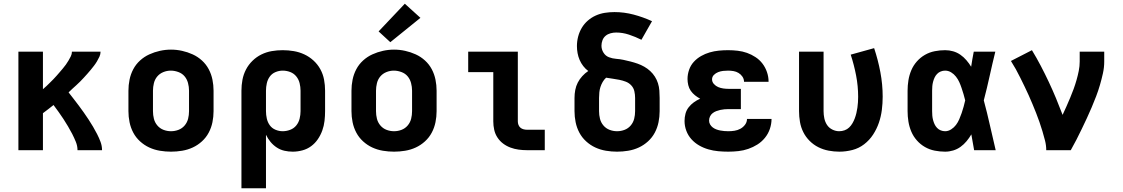

<svg xmlns="http://www.w3.org/2000/svg" viewBox="-20 -808 6040 1033"><path d="M79 0V-530H211V-328Q221 -336 230 -345Q239 -354 248.5 -363Q258 -372 267 -381.5Q276 -391 284.5 -400.5Q293 -410 301.5 -420Q310 -430 318.5 -440Q327 -450 334.5 -460.5Q342 -471 348.5 -482Q355 -493 361 -505Q367 -517 367 -530H521Q521 -516 515 -503Q509 -490 501.5 -477.5Q494 -465 485.5 -454Q477 -443 468 -432Q459 -421 449.5 -410.5Q440 -400 430.5 -389.5Q421 -379 411 -369Q401 -359 390.5 -349.5Q380 -340 369.5 -330.5Q359 -321 349 -311Q363 -293 377 -275Q391 -257 404.5 -239Q418 -221 431 -202.5Q444 -184 456.5 -165Q469 -146 480.5 -126.5Q492 -107 502.5 -86.5Q513 -66 521 -44.5Q529 -23 529 0H397Q397 -23 388 -45Q379 -67 368.5 -87.5Q358 -108 346 -128Q334 -148 321.5 -167.5Q309 -187 295.5 -205.5Q282 -224 268 -243Q254 -232 240 -221Q226 -210 211 -199V0Z M900 8Q870 8 840 3Q810 -2 783 -14.5Q756 -27 733.5 -47.5Q711 -68 697 -94.5Q683 -121 677 -150.5Q671 -180 671 -210V-320Q671 -350 677 -379.5Q683 -409 697 -435.5Q711 -462 733.5 -482.5Q756 -503 783.5 -515.5Q811 -528 840.5 -534.5Q870 -541 900 -541Q930 -541 959.5 -534.5Q989 -528 1016.5 -515.5Q1044 -503 1066.5 -482.5Q1089 -462 1103 -435.5Q1117 -409 1123 -379.5Q1129 -350 1129 -320V-210Q1129 -180 1123 -150.5Q1117 -121 1103 -94.5Q1089 -68 1066.5 -47.5Q1044 -27 1017 -14.5Q990 -2 960 3Q930 8 900 8ZM900 -102Q921 -102 940.5 -109.5Q960 -117 973.5 -133Q987 -149 992 -169Q997 -189 997 -210V-320Q997 -341 991.5 -361.5Q986 -382 973 -397.5Q960 -413 939.5 -420.5Q919 -428 899 -428Q878 -428 858.5 -420Q839 -412 826 -396.5Q813 -381 808 -360.5Q803 -340 803 -320V-210Q803 -189 808 -169Q813 -149 826.5 -133Q840 -117 859.5 -109.5Q879 -102 900 -102Z M1279 205V-320Q1279 -350 1284.5 -379Q1290 -408 1303.5 -434Q1317 -460 1338.5 -481Q1360 -502 1386.5 -515Q1413 -528 1442 -533Q1471 -538 1501 -538Q1531 -538 1560.5 -533Q1590 -528 1617 -515.5Q1644 -503 1666.5 -482.5Q1689 -462 1703.5 -435.5Q1718 -409 1723.5 -379.5Q1729 -350 1729 -320V-210Q1729 -184 1726 -157.5Q1723 -131 1714 -106Q1705 -81 1690 -59Q1675 -37 1654 -21.5Q1633 -6 1607 1Q1581 8 1555 8Q1532 8 1510 3Q1488 -2 1469 -14.5Q1450 -27 1435.5 -44.5Q1421 -62 1411 -83V205ZM1501 -102Q1521 -102 1541 -109.5Q1561 -117 1574 -133Q1587 -149 1592 -169.5Q1597 -190 1597 -210V-320Q1597 -340 1592 -360.5Q1587 -381 1574 -397Q1561 -413 1541.5 -420.5Q1522 -428 1501 -428Q1481 -428 1462 -420Q1443 -412 1431.5 -396Q1420 -380 1415.5 -360Q1411 -340 1411 -320V-210Q1411 -190 1415.5 -170Q1420 -150 1431.5 -134Q1443 -118 1462 -110Q1481 -102 1501 -102Z M2100 8Q2070 8 2040 3Q2010 -2 1983 -14.5Q1956 -27 1933.5 -47.5Q1911 -68 1897 -94.5Q1883 -121 1877 -150.5Q1871 -180 1871 -210V-320Q1871 -350 1877 -379.5Q1883 -409 1897 -435.5Q1911 -462 1933.5 -482.5Q1956 -503 1983.5 -515.5Q2011 -528 2040.5 -534.5Q2070 -541 2100 -541Q2130 -541 2159.5 -534.5Q2189 -528 2216.5 -515.5Q2244 -503 2266.5 -482.5Q2289 -462 2303 -435.5Q2317 -409 2323 -379.5Q2329 -350 2329 -320V-210Q2329 -180 2323 -150.5Q2317 -121 2303 -94.5Q2289 -68 2266.5 -47.5Q2244 -27 2217 -14.5Q2190 -2 2160 3Q2130 8 2100 8ZM2100 -102Q2121 -102 2140.5 -109.5Q2160 -117 2173.5 -133Q2187 -149 2192 -169Q2197 -189 2197 -210V-320Q2197 -341 2191.5 -361.5Q2186 -382 2173 -397.5Q2160 -413 2139.5 -420.5Q2119 -428 2099 -428Q2078 -428 2058.5 -420Q2039 -412 2026 -396.5Q2013 -381 2008 -360.5Q2003 -340 2003 -320V-210Q2003 -189 2008 -169Q2013 -149 2026.5 -133Q2040 -117 2059.5 -109.5Q2079 -102 2100 -102ZM2080 -581 2017 -639 2158 -788 2242 -712Z M2815 0Q2793 0 2770.5 -3Q2748 -6 2726.5 -14Q2705 -22 2687 -35.5Q2669 -49 2656.5 -68Q2644 -87 2639 -109.5Q2634 -132 2634 -155V-420H2499V-530H2766V-155Q2766 -145 2769.5 -136Q2773 -127 2780 -121Q2787 -115 2796.5 -112.5Q2806 -110 2815 -110H2911V0Z M3300 8Q3270 8 3240 3Q3210 -2 3183 -14.5Q3156 -27 3133.5 -47.5Q3111 -68 3097 -94.5Q3083 -121 3077 -150.5Q3071 -180 3071 -210V-281Q3071 -303 3075 -324Q3079 -345 3088.5 -363.5Q3098 -382 3112.5 -398Q3127 -414 3145 -426Q3130 -437 3118 -452.5Q3106 -468 3098.5 -485.5Q3091 -503 3087.5 -522Q3084 -541 3084 -560Q3084 -586 3090.5 -611Q3097 -636 3110 -658Q3123 -680 3142.5 -697Q3162 -714 3185.5 -724.5Q3209 -735 3234.5 -739Q3260 -743 3286 -743Q3338 -743 3389 -729.5Q3440 -716 3488 -694L3431 -594Q3399 -610 3364.5 -621.5Q3330 -633 3295 -633Q3280 -633 3265 -629Q3250 -625 3238.5 -615.5Q3227 -606 3221.5 -591.5Q3216 -577 3216 -562Q3216 -542 3227 -524.5Q3238 -507 3256.5 -500Q3275 -493 3295 -491.5Q3315 -490 3334 -486Q3353 -482 3372.5 -477Q3392 -472 3410.5 -465.5Q3429 -459 3446.5 -449Q3464 -439 3478.5 -425.5Q3493 -412 3503.5 -395.5Q3514 -379 3520 -360Q3526 -341 3527.5 -321Q3529 -301 3529 -281V-210Q3529 -180 3523 -150.5Q3517 -121 3503 -94.5Q3489 -68 3466.5 -47.5Q3444 -27 3417 -14.5Q3390 -2 3360 3Q3330 8 3300 8ZM3300 -102Q3321 -102 3340.5 -109.5Q3360 -117 3373.5 -133Q3387 -149 3392 -169Q3397 -189 3397 -210V-281Q3397 -299 3393 -317Q3389 -335 3376.5 -348.5Q3364 -362 3347 -368.5Q3330 -375 3312.5 -378.5Q3295 -382 3277 -384.5Q3259 -387 3241 -390Q3230 -380 3222.5 -367Q3215 -354 3210.5 -340Q3206 -326 3204.5 -311Q3203 -296 3203 -281V-210Q3203 -189 3208 -169Q3213 -149 3226.5 -133Q3240 -117 3259.5 -109.5Q3279 -102 3300 -102Z M3898 8Q3871 8 3844 5.5Q3817 3 3791 -4.5Q3765 -12 3741.5 -25.5Q3718 -39 3700 -59Q3682 -79 3672.5 -104.5Q3663 -130 3663 -157Q3663 -177 3668 -196Q3673 -215 3685 -230.5Q3697 -246 3713 -257.5Q3729 -269 3747 -277Q3732 -285 3719 -295.5Q3706 -306 3696.5 -319.5Q3687 -333 3683 -350Q3679 -367 3679 -383Q3679 -408 3687.5 -432.5Q3696 -457 3713 -475.5Q3730 -494 3752 -506.5Q3774 -519 3798 -526Q3822 -533 3847 -535.5Q3872 -538 3897 -538Q3923 -538 3949 -535Q3975 -532 3999 -523.5Q4023 -515 4045 -500.5Q4067 -486 4082.5 -465.5Q4098 -445 4106.5 -420Q4115 -395 4115 -370Q4115 -369 4115 -368.5Q4115 -368 4115 -368H3983Q3983 -368 3983 -368Q3983 -368 3983 -368Q3983 -383 3974.5 -395.5Q3966 -408 3953.5 -415.5Q3941 -423 3926.5 -425.5Q3912 -428 3897 -428Q3884 -428 3870.5 -426.5Q3857 -425 3844 -420Q3831 -415 3821 -405Q3811 -395 3811 -381Q3811 -367 3821 -356Q3831 -345 3844 -339.5Q3857 -334 3871.5 -332Q3886 -330 3900 -330H3966V-221H3900Q3889 -221 3877.5 -220Q3866 -219 3855 -216.5Q3844 -214 3833.5 -210Q3823 -206 3814 -199Q3805 -192 3800 -181.5Q3795 -171 3795 -159Q3795 -159 3795 -159Q3795 -159 3795 -159Q3795 -148 3800.5 -138.5Q3806 -129 3814.5 -122.5Q3823 -116 3833.5 -112Q3844 -108 3854.5 -106Q3865 -104 3876 -103Q3887 -102 3898 -102Q3915 -102 3931.5 -104.5Q3948 -107 3963 -115Q3978 -123 3988.5 -137Q3999 -151 3999 -168H4131Q4131 -141 4122 -114.5Q4113 -88 4095.5 -66.5Q4078 -45 4055 -30.5Q4032 -16 4006 -7Q3980 2 3952.5 5Q3925 8 3898 8Z M4496 8Q4467 8 4438 2.5Q4409 -3 4383 -16Q4357 -29 4336 -50Q4315 -71 4302 -97Q4289 -123 4284 -152Q4279 -181 4279 -210V-530H4411V-210Q4411 -191 4415 -171.5Q4419 -152 4429.5 -136Q4440 -120 4458 -111Q4476 -102 4495 -102Q4510 -102 4524 -107Q4538 -112 4548.5 -122Q4559 -132 4566.5 -145Q4574 -158 4579 -171.5Q4584 -185 4587.5 -199.5Q4591 -214 4593 -228.5Q4595 -243 4596 -257.5Q4597 -272 4597 -287Q4597 -345 4586 -402Q4575 -459 4557 -514L4683 -549Q4704 -486 4716.5 -420Q4729 -354 4729 -288Q4729 -252 4724.5 -216.5Q4720 -181 4708.5 -147.5Q4697 -114 4677.5 -84Q4658 -54 4629.5 -32Q4601 -10 4566 -1Q4531 8 4496 8Z M5065 8Q5037 8 5009 2.5Q4981 -3 4956.5 -17Q4932 -31 4913 -52.5Q4894 -74 4883 -100Q4872 -126 4867.5 -154Q4863 -182 4863 -210V-320Q4863 -348 4867.5 -376Q4872 -404 4883 -430Q4894 -456 4913 -477.5Q4932 -499 4956.5 -513Q4981 -527 5009 -532.5Q5037 -538 5065 -538Q5087 -538 5108 -532Q5129 -526 5147 -513.5Q5165 -501 5179.5 -484Q5194 -467 5205 -449Q5208 -469 5211.5 -489.5Q5215 -510 5219 -530H5335Q5319 -465 5304.5 -399Q5290 -333 5273 -268Q5291 -201 5306 -134Q5321 -67 5337 0H5221Q5217 -21 5213.5 -42.5Q5210 -64 5206 -85Q5195 -66 5180.5 -48.5Q5166 -31 5148 -18Q5130 -5 5108.5 1.5Q5087 8 5065 8ZM5065 -102Q5082 -102 5097.5 -112Q5113 -122 5123.5 -136Q5134 -150 5141 -166.5Q5148 -183 5154 -200Q5160 -217 5164.5 -234Q5169 -251 5173 -268Q5169 -285 5164 -301.5Q5159 -318 5153.5 -334.5Q5148 -351 5141 -366.5Q5134 -382 5123 -396Q5112 -410 5097 -419Q5082 -428 5065 -428Q5053 -428 5041.5 -423.5Q5030 -419 5021.5 -410Q5013 -401 5008 -390Q5003 -379 5000 -367.5Q4997 -356 4996 -344Q4995 -332 4995 -320V-210Q4995 -198 4996 -186Q4997 -174 5000 -162.5Q5003 -151 5008 -140Q5013 -129 5021.5 -120Q5030 -111 5041.5 -106.5Q5053 -102 5065 -102Z M5609 0Q5609 -26 5602.5 -51.5Q5596 -77 5588.5 -102Q5581 -127 5572.5 -151.5Q5564 -176 5554.5 -200Q5545 -224 5535 -248Q5525 -272 5514.5 -295.5Q5504 -319 5492.5 -342.5Q5481 -366 5469.5 -389.5Q5458 -413 5445.5 -435.5Q5433 -458 5419 -480L5532 -538Q5557 -497 5579.5 -454Q5602 -411 5622.5 -367.5Q5643 -324 5661.5 -279.5Q5680 -235 5697 -190Q5708 -213 5718 -236Q5728 -259 5738 -282.5Q5748 -306 5756.5 -329.5Q5765 -353 5772 -377.5Q5779 -402 5784 -427Q5789 -452 5789 -477V-530H5921V-477Q5921 -445 5914 -413.5Q5907 -382 5898 -351Q5889 -320 5877.5 -290Q5866 -260 5853.5 -230.5Q5841 -201 5827.5 -172Q5814 -143 5800 -114Q5786 -85 5771.5 -56.5Q5757 -28 5741 0Z"/></svg>

Font: Iosevka Curly XBdEx
Style: Regular
Weight: 800
Width: 7
Monospace: yes
Designer: Belleve Invis
Foundry: Belleve Invis
Version: Version 11.1.0; ttfautohint (v1.8.3)